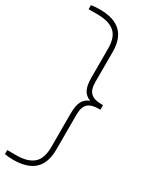

<svg xmlns="http://www.w3.org/2000/svg" viewBox="-283 -873 919 1159"><g transform="rotate(30 176.5 -294.0)"><path d="M40 230Q5 230 -20 225V197H42Q121.5 197 161.2 163Q201 129 201 49V-187Q201 -241.5 216.5 -270.5Q232 -299.5 265 -311Q232 -322.5 216.5 -351.5Q201 -380.5 201 -435V-637Q201 -717.5 161.2 -751.2Q121.5 -785 42 -785H-20V-813Q5 -818 40 -818Q137 -818 186 -773Q235 -728 235 -634V-425Q235 -372 258.8 -349.5Q282.5 -327 332 -327H345V-295H332Q282.5 -295 258.8 -272.8Q235 -250.5 235 -197V46Q235 139.5 186 184.8Q137 230 40 230Z"/></g></svg>

Font: Encode Sans Expanded Thin
Style: Regular
Weight: 100
Width: 7
Designer: Multiple Designers
Foundry: Impallari Type
Version: Version 3.000; ttfautohint (v1.8.3) -l 8 -r 50 -G 200 -x 14 